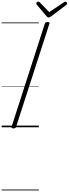

<svg xmlns="http://www.w3.org/2000/svg" viewBox="-20 -1558 842 2351"><path d="M145 14Q131 14 124.5 9.5Q118 5 122 -6L529 -1269Q533 -1279 540 -1283.5Q547 -1288 563 -1288Q577 -1288 583 -1283.5Q589 -1279 585 -1268L177 -5Q174 5 167.5 9.5Q161 14 145 14ZM780 -1538Q788 -1538 795 -1530.5Q802 -1523 802 -1516Q802 -1510 800 -1506.5Q798 -1503 793 -1499L605 -1357Q595 -1351 588.5 -1347.5Q582 -1344 574 -1344Q567 -1344 561.5 -1348Q556 -1352 550 -1359L430 -1501Q427 -1506 426 -1510Q425 -1514 425 -1517Q425 -1527 433.5 -1532.5Q442 -1538 449 -1538Q455 -1538 459 -1535Q463 -1532 468 -1528L583 -1410L758 -1527Q765 -1532 769.5 -1535Q774 -1538 780 -1538ZM0 763H456V773H0ZM0 -20H456V0H0ZM0 -505H456V-500H0ZM0 -1283H456V-1273H0Z"/></svg>

Font: Playwrite NL Guides
Style: Regular
Weight: 400
Designer: Veronika Burian, José Scaglione
Foundry: TypeTogether
Version: Version 1.003